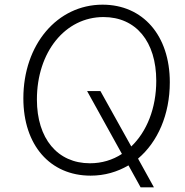

<svg xmlns="http://www.w3.org/2000/svg" viewBox="-20 -736 792 822"><path d="M582 66H639L571 -57C655 -128 707 -245 707 -384C707 -584 592 -716 419 -716C225 -716 80 -545 80 -315C80 -115 194 16 368 16C428 16 482 0 530 -28ZM365 -37C226 -37 138 -143 138 -310C138 -513 259 -663 423 -663C562 -663 649 -558 649 -390C649 -272 608 -172 542 -109L410 -346H353L502 -77C462 -51 416 -37 365 -37Z"/></svg>

Font: Uncut Sans Light Italic
Style: Regular
Weight: 300
Italic angle: -11°
Designer: Kasper Nordkvist
Foundry: UNCUT.wtf
Version: Version 1.304;Glyphs 3.2 (3246)